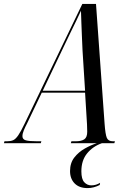

<svg xmlns="http://www.w3.org/2000/svg" viewBox="-77 -734 669 984"><path d="M-57 0 -54 -10H-40Q-22 -10 -9.5 -15.5Q3 -21 16.5 -40.5Q30 -60 49 -100L345 -714H415L459 -100Q463 -45 470.5 -27.5Q478 -10 501 -10H512L509 0H286L289 -10H312Q340 -10 355 -20Q370 -30 370 -59Q370 -67 369.5 -76.5Q369 -86 369 -96L359 -259H137L62 -102Q52 -83 45 -66Q38 -49 38 -36Q38 -20 55 -15Q72 -10 111 -10H135L132 0ZM244 -483 142 -269H359L346 -475Q345 -505 343 -543Q341 -581 340 -618Q339 -655 338 -679Q327 -655 314.5 -629Q302 -603 285 -568.5Q268 -534 244 -483ZM372 230Q329 230 305.5 206Q282 182 282 143Q282 101 304 73Q326 45 358 27Q390 9 419 0H445Q399 16 369.5 52Q340 88 340 144Q340 184 355 200Q370 216 391 216Q404 216 415 212.5Q426 209 436 203L434 214Q403 230 372 230Z"/></svg>

Font: Noto Serif Display ExtraCondensed
Style: Italic
Weight: 400
Width: 2
Italic angle: -12°
Designer: Monotype Design Team
Foundry: Monotype Imaging Inc.
Version: Version 2.009